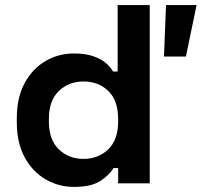

<svg xmlns="http://www.w3.org/2000/svg" viewBox="-20 -720 792 754"><path d="M270 14Q211 14 159.5 -15.5Q108 -45 77 -102Q46 -159 46 -240V-256Q46 -337 77 -394Q108 -451 159 -480.5Q210 -510 270 -510Q315 -510 345.5 -499.5Q376 -489 395 -473Q414 -457 424 -439H442V-700H568V0H444V-60H426Q409 -32 373.5 -9Q338 14 270 14ZM308 -96Q366 -96 405 -133.5Q444 -171 444 -243V-253Q444 -325 405.5 -362.5Q367 -400 308 -400Q250 -400 211 -362.5Q172 -325 172 -253V-243Q172 -171 211 -133.5Q250 -96 308 -96ZM710 -498H624L632 -700H752Z"/></svg>

Font: Space Grotesk Variable Light
Style: Regular
Weight: 300
Designer: Florian Karsten
Foundry: Florian Karsten
Version: Version 2.000